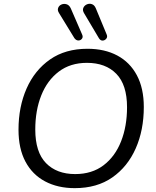

<svg xmlns="http://www.w3.org/2000/svg" viewBox="-20 -967 807 996"><path d="M368 9Q280 9 214 -26Q148 -61 112 -128.5Q76 -196 76 -294Q76 -413 118 -508Q160 -603 239.5 -658.5Q319 -714 434 -714Q523 -714 588.5 -679Q654 -644 690 -576.5Q726 -509 726 -412Q726 -292 684 -197Q642 -102 562.5 -46.5Q483 9 368 9ZM370 -64Q457 -64 517 -109.5Q577 -155 608 -233.5Q639 -312 639 -411Q639 -527 583.5 -584Q528 -641 431 -641Q345 -641 285 -595.5Q225 -550 194 -472Q163 -394 163 -295Q163 -178 218.5 -121Q274 -64 370 -64ZM493 -769 417 -897Q407 -913 412 -925.5Q417 -938 430 -944Q443 -950 456.5 -945.5Q470 -941 477 -924L533 -789Q539 -776 531.5 -766.5Q524 -757 512.5 -756.5Q501 -756 493 -769ZM366 -769 287 -898Q277 -913 281.5 -925.5Q286 -938 298.5 -943.5Q311 -949 325 -945Q339 -941 347 -924L406 -788Q412 -775 405 -766Q398 -757 386.5 -757Q375 -757 366 -769Z"/></svg>

Font: Nunito
Style: Italic
Weight: 400
Italic angle: -9°
Designer: Vernon Adams
Foundry: Vernon Adams
Version: Version 3.601; ttfautohint (v1.8.2.53-6de2)